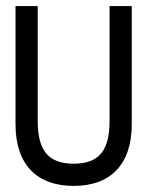

<svg xmlns="http://www.w3.org/2000/svg" viewBox="-20 -600 492 631"><path d="M31 -192C31 -58 102 11 222 11C342 11 413 -58 413 -192V-580H340V-202C340 -107 307 -62 222 -62C137 -62 104 -108 104 -202V-580H31Z"/></svg>

Font: Charger Pro
Style: Nar
Weight: 400
Designer: Jasper
Foundry: Cannot Into Space Fonts
Version: Version 1.09